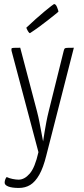

<svg xmlns="http://www.w3.org/2000/svg" viewBox="-20 -736 415 949"><path d="M73 193Q40 193 21.5 186Q3 179 3 167Q3 159 6 151Q9 143 13 139Q25 145 42 148.5Q59 152 72 152Q101 152 127 122Q153 92 170 16L37 -485Q36 -493 37 -496Q38 -499 47.5 -499.5Q57 -500 80 -500L163 -185Q170 -158 175 -132Q180 -106 184 -84.5Q188 -63 190.5 -50Q193 -37 193 -37Q193 -37 195 -50Q197 -63 200.5 -84.5Q204 -106 209 -132.5Q214 -159 221 -187L295 -485Q297 -493 299.5 -496Q302 -499 312 -499.5Q322 -500 345 -500L209 32Q194 93 174 128Q154 163 129.5 178Q105 193 73 193ZM128 -572Q125 -572 120.5 -578.5Q116 -585 113 -592Q110 -599 110 -599Q132 -620 155.5 -641Q179 -662 199.5 -679Q220 -696 233 -706Q246 -716 247 -716Q256 -716 262 -700.5Q268 -685 269 -679Q267 -676 253 -665Q239 -654 219 -638Q199 -622 175 -604.5Q151 -587 128 -572Z"/></svg>

Font: Yanone Kaffeesatz ExtraLight Light
Style: Regular
Weight: 300
Version: Version 2.003